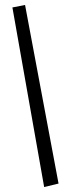

<svg xmlns="http://www.w3.org/2000/svg" viewBox="-20 -740 286 774"><path d="M30 -710 81 -720 216 0 158 14Z"/></svg>

Font: Bahiana
Style: Regular
Weight: 400
Designer: Pablo Cosgaya & Dani Raskovsky
Foundry: Pablo Cosgaya & Dani Raskovsky
Version: Version 1.005